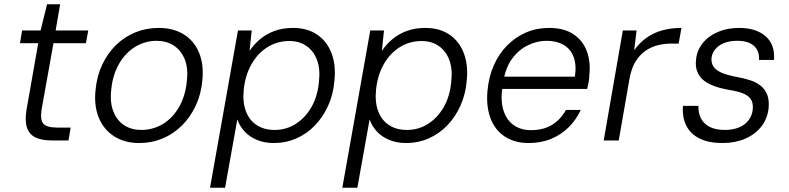

<svg xmlns="http://www.w3.org/2000/svg" viewBox="-20 -654 3672 894"><path d="M220 0Q174 0 144.5 -14.5Q115 -29 105 -61.5Q95 -94 104 -146L158 -453H73L83 -512H169L199 -634H260L239 -512H391L380 -453H229L174 -146Q166 -96 182 -78Q198 -60 246 -60H309L299 0Z M628 12Q561 12 512 -19Q463 -50 440 -106Q417 -162 425 -236Q431 -300 456 -353Q481 -406 520.5 -444.5Q560 -483 610.5 -503.5Q661 -524 719 -524Q787 -524 835.5 -494Q884 -464 907 -408.5Q930 -353 922 -278Q916 -214 891 -161Q866 -108 826.5 -69Q787 -30 736.5 -9Q686 12 628 12ZM637 -49Q692 -49 737.5 -76Q783 -103 813 -154.5Q843 -206 850 -276Q857 -338 839.5 -379.5Q822 -421 788 -442.5Q754 -464 709 -464Q656 -464 610.5 -436.5Q565 -409 535 -358Q505 -307 498 -237Q491 -176 508.5 -133.5Q526 -91 559.5 -70Q593 -49 637 -49Z M958 220 1088 -512H1152L1142 -417Q1162 -447 1191 -471.5Q1220 -496 1258.5 -510Q1297 -524 1344 -524Q1412 -524 1458 -492Q1504 -460 1524.5 -404Q1545 -348 1537 -277Q1532 -215 1508 -162Q1484 -109 1446.5 -70Q1409 -31 1360 -9.5Q1311 12 1254 12Q1212 12 1177.5 -2Q1143 -16 1119.5 -41Q1096 -66 1085 -98L1028 220ZM1259 -49Q1313 -49 1357.5 -77.5Q1402 -106 1430.5 -156Q1459 -206 1465 -273Q1472 -331 1456.5 -373.5Q1441 -416 1407.5 -439.5Q1374 -463 1327 -463Q1271 -463 1225.5 -434.5Q1180 -406 1151 -355Q1122 -304 1115 -237Q1109 -180 1124.5 -137.5Q1140 -95 1174.5 -72Q1209 -49 1259 -49Z M1574 220 1704 -512H1768L1758 -417Q1778 -447 1807 -471.5Q1836 -496 1874.5 -510Q1913 -524 1960 -524Q2028 -524 2074 -492Q2120 -460 2140.5 -404Q2161 -348 2153 -277Q2148 -215 2124 -162Q2100 -109 2062.5 -70Q2025 -31 1976 -9.5Q1927 12 1870 12Q1828 12 1793.5 -2Q1759 -16 1735.5 -41Q1712 -66 1701 -98L1644 220ZM1875 -49Q1929 -49 1973.5 -77.5Q2018 -106 2046.5 -156Q2075 -206 2081 -273Q2088 -331 2072.5 -373.5Q2057 -416 2023.5 -439.5Q1990 -463 1943 -463Q1887 -463 1841.5 -434.5Q1796 -406 1767 -355Q1738 -304 1731 -237Q1725 -180 1740.5 -137.5Q1756 -95 1790.5 -72Q1825 -49 1875 -49Z M2442 12Q2376 12 2330 -18.5Q2284 -49 2263.5 -104.5Q2243 -160 2250 -233Q2256 -298 2280 -351.5Q2304 -405 2342.5 -443.5Q2381 -482 2430 -503Q2479 -524 2536 -524Q2607 -524 2651 -494Q2695 -464 2713 -414Q2731 -364 2724 -303Q2724 -289 2721 -272.5Q2718 -256 2714 -240H2302L2312 -297H2657Q2665 -353 2650.5 -390Q2636 -427 2603.5 -445.5Q2571 -464 2525 -464Q2481 -464 2438.5 -443.5Q2396 -423 2365.5 -382Q2335 -341 2324 -278L2320 -253Q2310 -188 2323.5 -142.5Q2337 -97 2370.5 -72.5Q2404 -48 2452 -48Q2511 -48 2551 -73Q2591 -98 2615 -142H2684Q2664 -98 2629.5 -63Q2595 -28 2547.5 -8Q2500 12 2442 12Z M2791 0 2880 -512H2944L2933 -420Q2957 -454 2989.5 -477.5Q3022 -501 3063 -512.5Q3104 -524 3153 -524L3140 -451H3104Q3074 -451 3043 -443.5Q3012 -436 2985 -417Q2958 -398 2939 -367Q2920 -336 2911 -287L2861 0Z M3344 12Q3281 12 3238.5 -8.5Q3196 -29 3176 -68Q3156 -107 3160 -161H3232Q3231 -130 3243 -104.5Q3255 -79 3283 -64Q3311 -49 3355 -49Q3392 -49 3420.5 -60.5Q3449 -72 3465.5 -94Q3482 -116 3485 -144Q3488 -174 3476 -192Q3464 -210 3437.5 -220Q3411 -230 3371 -236Q3337 -242 3307.5 -252.5Q3278 -263 3257.5 -279Q3237 -295 3227 -319.5Q3217 -344 3221 -377Q3225 -419 3251.5 -452.5Q3278 -486 3322 -505Q3366 -524 3422 -524Q3500 -524 3544.5 -485.5Q3589 -447 3584 -375H3514Q3517 -416 3491 -440Q3465 -464 3413 -464Q3361 -464 3329 -441.5Q3297 -419 3293 -384Q3291 -362 3301.5 -345Q3312 -328 3337.5 -316.5Q3363 -305 3404 -297Q3439 -291 3469.5 -281.5Q3500 -272 3521 -255.5Q3542 -239 3552 -214Q3562 -189 3559 -152Q3554 -102 3525 -65Q3496 -28 3449.5 -8Q3403 12 3344 12Z"/></svg>

Font: DM Sans 12pt Light
Style: Italic
Weight: 300
Italic angle: -10°
Version: Version 4.004;gftools[0.9.30]